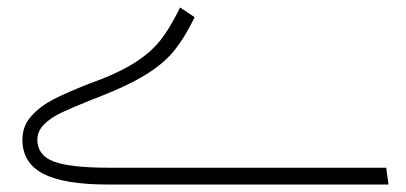

<svg xmlns="http://www.w3.org/2000/svg" viewBox="-20 -494 1086 514"><path d="M40 -120Q40 -157 64 -183.5Q88 -210 123 -228Q158 -246 219 -270Q283 -293 320 -314Q369 -341 399.5 -374.5Q430 -408 462 -474L501 -448Q469 -382 435.5 -346Q402 -310 342 -278Q316 -264 284 -250.5Q252 -237 223 -226Q171 -205 143.5 -192Q116 -179 98 -161Q80 -143 80 -120Q80 -78 124 -61.5Q168 -45 272 -45H1014L1020 0H269Q151 0 95.5 -29Q40 -58 40 -120Z"/></svg>

Font: FiraGO ExtraLight
Style: Regular
Weight: 200
Designer: bBox Type
Foundry: bBox Type GmbH
Version: Version 1.001